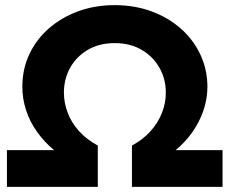

<svg xmlns="http://www.w3.org/2000/svg" viewBox="-20 -728 894 748"><path d="M494 -161Q537 -184 566.5 -217Q596 -250 611 -288.5Q626 -327 626 -367Q626 -420 601.5 -463.5Q577 -507 532.5 -533.5Q488 -560 427 -560Q366 -560 321.5 -533.5Q277 -507 253 -463.5Q229 -420 229 -367Q229 -327 244 -288Q259 -249 288.5 -216.5Q318 -184 361 -161V0H7V-143H191Q153 -174 124.5 -214Q96 -254 81.5 -299Q67 -344 67 -390Q67 -458 94 -516Q121 -574 170 -617Q219 -660 284.5 -684Q350 -708 427 -708Q504 -708 569.5 -684Q635 -660 684 -617Q733 -574 760.5 -515.5Q788 -457 788 -389Q788 -344 773 -299Q758 -254 730 -214Q702 -174 664 -143H847V0H494Z"/></svg>

Font: Alexandria
Style: Bold
Weight: 700
Designer: Mohamed Gaber
Foundry: Kief Type Foundry
Version: Version 5.100